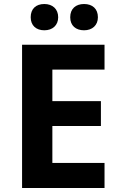

<svg xmlns="http://www.w3.org/2000/svg" viewBox="-20 -937 600 957"><path d="M501 0V-125H241V-309H483V-433H241V-590H501V-714H90V0ZM201 -786C242 -786 270 -811 270 -851C270 -892 242 -917 201 -917C159 -917 133 -893 133 -851C133 -810 160 -786 201 -786ZM399 -786C440 -786 468 -811 468 -851C468 -893 441 -917 399 -917C358 -917 330 -894 330 -851C330 -809 358 -786 399 -786Z"/></svg>

Font: Passageway
Style: Regular
Weight: 700
Foundry: Ascender Corporation
Version: Version 1.11